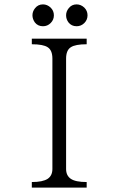

<svg xmlns="http://www.w3.org/2000/svg" viewBox="-20 -854 540 875"><path d="M125 -677.7V-652.3Q176.8 -652.3 197.3 -638.7Q218.8 -625 218.8 -586.9V-84Q218.8 -53.7 197.3 -39.1Q174.8 -24.4 125 -24.4V1H375V-24.4Q324.2 -24.4 302.7 -39.1Q281.2 -53.7 281.2 -84V-586.9Q281.2 -625 302.7 -638.7Q323.2 -652.3 375 -652.3V-677.7ZM127.9 -784.2Q127.9 -767.6 138.7 -752Q152.3 -734.4 175.8 -734.4Q196.3 -734.4 210.9 -749Q225.6 -763.7 225.6 -784.2Q225.6 -804.7 210.9 -819.3Q195.3 -834 175.8 -834Q153.3 -834 139.6 -816.4Q127.9 -801.8 127.9 -784.2ZM281.2 -784.2Q281.2 -766.6 292 -752Q305.7 -734.4 329.1 -734.4Q349.6 -734.4 364.3 -749Q378.9 -763.7 378.9 -784.2Q378.9 -804.7 364.3 -819.3Q348.6 -834 329.1 -834Q306.6 -834 293 -816.4Q281.2 -801.8 281.2 -784.2Z"/></svg>

Font: BatangChe
Style: Regular
Weight: 400
Monospace: yes
Version: Version 2.21